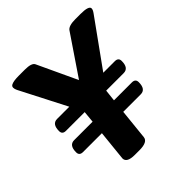

<svg xmlns="http://www.w3.org/2000/svg" viewBox="-189 -840 979 979"><g transform="rotate(-45 300.5 -350.0)"><path d="M41 -357Q41 -408 78 -408H166L38 -657Q32 -669 32 -679Q32 -689 42 -694Q58 -702 96 -702H139Q188 -702 197 -683L297 -469L442 -683Q455 -702 504 -702H540Q601 -702 601 -682Q601 -672 590 -657L411 -408H494Q520 -408 520 -384Q520 -333 483 -333H357L350 -270H479Q505 -270 505 -246Q505 -195 468 -195H342L325 -30Q322 2 262 2H228Q171 2 171 -30L188 -195H52Q26 -195 26 -219Q26 -270 63 -270H196L202 -333H67Q41 -333 41 -357Z"/></g></svg>

Font: AsCom
Style: Bold Italic
Weight: 700
Italic angle: -48°
Designer: AsCom
Foundry: AsCom
Version: Version 1.001